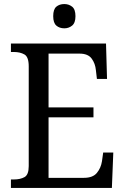

<svg xmlns="http://www.w3.org/2000/svg" viewBox="-20 -929 618 949"><path d="M34 0V-42H49Q80 -42 101 -53.5Q122 -65 122 -108V-601Q122 -648 100.5 -660Q79 -672 49 -672H34V-714H504L509 -539H459L454 -582Q451 -615 433 -639.5Q415 -664 373 -664H220V-398H442V-349H220V-50H395Q439 -50 459 -74.5Q479 -99 484 -132L490 -175H540L533 0ZM298 -789Q274 -789 258.5 -802.5Q243 -816 243 -849Q243 -883 258.5 -896Q274 -909 298 -909Q320 -909 336.5 -896Q353 -883 353 -849Q353 -816 336.5 -802.5Q320 -789 298 -789Z"/></svg>

Font: Noto Serif Myanmar SemCond
Style: Regular
Weight: 400
Width: 4
Designer: Ben Mitchell and the Monotype Design Team
Foundry: Monotype Imaging Inc.
Version: Version 2.106; ttfautohint (v1.8.4.7-5d5b)